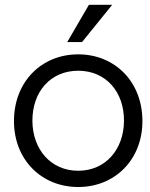

<svg xmlns="http://www.w3.org/2000/svg" viewBox="-20 -749 609 778"><path d="M296.9 8.8C445.3 8.8 557.1 -101.6 557.1 -258.3C557.1 -418 445.3 -528.8 296.9 -528.8C148.4 -528.8 36.6 -418 36.6 -258.3C36.6 -101.6 148.4 8.8 296.9 8.8ZM111.3 -258.3C110.4 -377.9 185.5 -462.4 296.9 -462.4C408.2 -462.4 483.4 -377.9 482.4 -258.3C481.4 -144 408.2 -57.1 296.9 -57.1C185.5 -57.1 112.3 -144 111.3 -258.3ZM252.4 -578.6H312.5L434.6 -729.5H340.3Z"/></svg>

Font: Faust Sans
Style: Regular
Weight: 400
Designer: Andreas Faust
Version: Version 1.003;Glyphs 3.1.2 (3151)